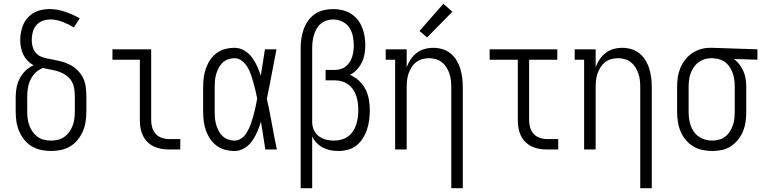

<svg xmlns="http://www.w3.org/2000/svg" viewBox="-20 -791 4040 1016"><path d="M250 8Q224 8 197.5 2.5Q171 -3 148.5 -16.5Q126 -30 109 -51Q92 -72 81.5 -96.5Q71 -121 67 -147.5Q63 -174 63 -200V-278Q63 -303 68 -328.5Q73 -354 85 -377Q97 -400 116 -418Q135 -436 158 -446Q140 -455 126 -469.5Q112 -484 103.5 -501.5Q95 -519 91 -539Q87 -559 87 -579Q87 -600 91 -621Q95 -642 103.5 -661.5Q112 -681 126.5 -697Q141 -713 159.5 -723.5Q178 -734 199 -738.5Q220 -743 241 -743Q283 -743 324 -729Q365 -715 402 -694L371 -646Q342 -663 310.5 -675.5Q279 -688 246 -688Q225 -688 205 -680.5Q185 -673 172 -657.5Q159 -642 153.5 -621.5Q148 -601 148 -580Q148 -567 150.5 -553.5Q153 -540 158.5 -528Q164 -516 174 -506.5Q184 -497 196.5 -491.5Q209 -486 222 -483Q235 -480 248 -478H249Q275 -473 300 -467Q325 -461 348 -449.5Q371 -438 390 -419.5Q409 -401 420 -378Q431 -355 434 -329Q437 -303 437 -278V-200Q437 -174 433 -147.5Q429 -121 418.5 -96.5Q408 -72 391 -51Q374 -30 351.5 -16.5Q329 -3 302.5 2.5Q276 8 250 8ZM250 -47Q269 -47 287.5 -51.5Q306 -56 321 -67Q336 -78 347 -93.5Q358 -109 364.5 -126.5Q371 -144 373.5 -162.5Q376 -181 376 -200V-278Q376 -299 373 -320.5Q370 -342 359 -361Q348 -380 330 -392.5Q312 -405 291.5 -412Q271 -419 250 -422.5Q229 -426 207 -431Q185 -423 168 -406.5Q151 -390 141 -368.5Q131 -347 127.5 -324Q124 -301 124 -278V-200Q124 -181 126.5 -162.5Q129 -144 135.5 -126.5Q142 -109 153 -93.5Q164 -78 179 -67Q194 -56 212.5 -51.5Q231 -47 250 -47Z M874 0Q854 0 833 -3.5Q812 -7 793.5 -16Q775 -25 760 -40Q745 -55 736 -74Q727 -93 723.5 -113.5Q720 -134 720 -155V-475H575V-530H780V-155Q780 -135 785.5 -116Q791 -97 804 -82.5Q817 -68 836 -61.5Q855 -55 874 -55H934V0Z M1221 8Q1196 8 1171.5 1.5Q1147 -5 1126.5 -20Q1106 -35 1092 -56Q1078 -77 1069.5 -101Q1061 -125 1058 -150Q1055 -175 1055 -200V-330Q1055 -355 1058 -380Q1061 -405 1069.5 -429Q1078 -453 1092 -474Q1106 -495 1126.5 -510Q1147 -525 1171.5 -531.5Q1196 -538 1221 -538Q1249 -538 1273 -523.5Q1297 -509 1313 -487.5Q1329 -466 1340.5 -441Q1352 -416 1360 -390Q1366 -425 1371 -460Q1376 -495 1382 -530H1443Q1430 -465 1418 -399.5Q1406 -334 1392 -269Q1407 -202 1419 -134.5Q1431 -67 1445 0H1384Q1378 -37 1372.5 -73.5Q1367 -110 1361 -147Q1355 -129 1348.5 -111.5Q1342 -94 1333.5 -77.5Q1325 -61 1314.5 -45.5Q1304 -30 1289.5 -18Q1275 -6 1257.5 1Q1240 8 1221 8ZM1221 -47Q1238 -47 1253 -56Q1268 -65 1278 -78.5Q1288 -92 1295.5 -107.5Q1303 -123 1308.5 -138.5Q1314 -154 1318.5 -170.5Q1323 -187 1327 -203Q1331 -219 1334.5 -235.5Q1338 -252 1341 -269Q1337 -290 1332 -311.5Q1327 -333 1321 -354Q1315 -375 1308 -395.5Q1301 -416 1290 -435Q1279 -454 1261 -468.5Q1243 -483 1221 -483Q1204 -483 1187 -477Q1170 -471 1157.5 -459Q1145 -447 1137 -431.5Q1129 -416 1124 -399Q1119 -382 1117.5 -364.5Q1116 -347 1116 -330V-200Q1116 -183 1117.5 -165.5Q1119 -148 1124 -131Q1129 -114 1137 -98.5Q1145 -83 1157.5 -71Q1170 -59 1187 -53Q1204 -47 1221 -47Z M1571 205V-535Q1571 -561 1574.5 -586Q1578 -611 1586.5 -635Q1595 -659 1610 -680.5Q1625 -702 1646 -716.5Q1667 -731 1692 -737Q1717 -743 1743 -743Q1767 -743 1791 -737.5Q1815 -732 1835.5 -719.5Q1856 -707 1871.5 -688Q1887 -669 1896 -646.5Q1905 -624 1909 -600Q1913 -576 1913 -552Q1913 -528 1909 -505Q1905 -482 1895 -461Q1885 -440 1868.5 -422.5Q1852 -405 1832 -395Q1858 -384 1879.5 -364Q1901 -344 1914 -318.5Q1927 -293 1932 -264Q1937 -235 1937 -207Q1937 -181 1933.5 -155.5Q1930 -130 1922 -105.5Q1914 -81 1900 -59Q1886 -37 1866 -21Q1846 -5 1820.5 1.5Q1795 8 1770 8Q1749 8 1728.5 4Q1708 0 1689.5 -9.5Q1671 -19 1656 -34.5Q1641 -50 1632 -69V205ZM1747 -47Q1766 -47 1785.5 -52Q1805 -57 1821 -68.5Q1837 -80 1848 -96.5Q1859 -113 1865 -132Q1871 -151 1873.5 -170.5Q1876 -190 1876 -209Q1876 -228 1873.5 -247Q1871 -266 1865 -284Q1859 -302 1848 -318Q1837 -334 1821.5 -345Q1806 -356 1787.5 -361Q1769 -366 1750 -366H1703V-421H1750Q1766 -421 1781 -425Q1796 -429 1808.5 -438.5Q1821 -448 1829.5 -461Q1838 -474 1843 -489Q1848 -504 1850 -519.5Q1852 -535 1852 -551Q1852 -575 1847 -600Q1842 -625 1828 -645.5Q1814 -666 1791 -677Q1768 -688 1743 -688Q1725 -688 1708 -682.5Q1691 -677 1677.5 -665.5Q1664 -654 1655 -638Q1646 -622 1641 -605Q1636 -588 1634 -570.5Q1632 -553 1632 -535V-146V-141Q1633 -120 1642 -101Q1651 -82 1668 -69.5Q1685 -57 1705.5 -52Q1726 -47 1747 -47Z M2368 205V-330Q2368 -348 2366 -366.5Q2364 -385 2358 -402Q2352 -419 2342.5 -434.5Q2333 -450 2318.5 -461.5Q2304 -473 2286 -478Q2268 -483 2250 -483Q2232 -483 2214 -478Q2196 -473 2181.5 -461.5Q2167 -450 2157.5 -434.5Q2148 -419 2142 -402Q2136 -385 2134 -366.5Q2132 -348 2132 -330V0H2071V-475H2021V-530H2132V-435Q2140 -457 2153 -476.5Q2166 -496 2184.5 -510.5Q2203 -525 2226 -531.5Q2249 -538 2273 -538Q2297 -538 2321 -531Q2345 -524 2364 -508.5Q2383 -493 2396 -471.5Q2409 -450 2416 -426.5Q2423 -403 2426 -379Q2429 -355 2429 -330V205ZM2240 -593 2200 -627 2326 -771 2374 -729Z M2874 0Q2854 0 2833 -3.5Q2812 -7 2793.5 -16Q2775 -25 2760 -40Q2745 -55 2736 -74Q2727 -93 2723.5 -113.5Q2720 -134 2720 -155V-475H2571V-530H2929V-475H2780V-155Q2780 -135 2785.5 -116Q2791 -97 2804 -82.5Q2817 -68 2836 -61.5Q2855 -55 2874 -55H2934V0Z M3368 205V-330Q3368 -348 3366 -366.5Q3364 -385 3358 -402Q3352 -419 3342.5 -434.5Q3333 -450 3318.5 -461.5Q3304 -473 3286 -478Q3268 -483 3250 -483Q3232 -483 3214 -478Q3196 -473 3181.5 -461.5Q3167 -450 3157.5 -434.5Q3148 -419 3142 -402Q3136 -385 3134 -366.5Q3132 -348 3132 -330V0H3071V-475H3021V-530H3132V-435Q3140 -457 3153 -476.5Q3166 -496 3184.5 -510.5Q3203 -525 3226 -531.5Q3249 -538 3273 -538Q3297 -538 3321 -531Q3345 -524 3364 -508.5Q3383 -493 3396 -471.5Q3409 -450 3416 -426.5Q3423 -403 3426 -379Q3429 -355 3429 -330V205Z M3749 8Q3723 8 3696.5 2.5Q3670 -3 3647.5 -17Q3625 -31 3608 -51.5Q3591 -72 3581 -96.5Q3571 -121 3567 -147.5Q3563 -174 3563 -200V-330Q3563 -355 3566.5 -380.5Q3570 -406 3579.5 -429.5Q3589 -453 3604.5 -473.5Q3620 -494 3641 -508.5Q3662 -523 3686.5 -530.5Q3711 -538 3737 -538Q3740 -538 3743.5 -538Q3747 -538 3750 -538L3988 -530V-475L3863 -479Q3880 -467 3893 -449.5Q3906 -432 3914.5 -412.5Q3923 -393 3926 -372Q3929 -351 3929 -330V-200Q3929 -174 3925.5 -148Q3922 -122 3912.5 -98Q3903 -74 3886.5 -53Q3870 -32 3848.5 -17.5Q3827 -3 3801 2.5Q3775 8 3749 8ZM3749 -47Q3767 -47 3785 -52Q3803 -57 3817.5 -68Q3832 -79 3842 -95Q3852 -111 3858 -128Q3864 -145 3866 -163.5Q3868 -182 3868 -200V-330Q3868 -347 3866 -364.5Q3864 -382 3859 -398.5Q3854 -415 3845 -430.5Q3836 -446 3823 -457.5Q3810 -469 3793.5 -475Q3777 -481 3760 -482L3750 -483Q3748 -483 3746 -483Q3744 -483 3741 -483Q3723 -483 3706 -477Q3689 -471 3674.5 -460Q3660 -449 3650 -433.5Q3640 -418 3634 -401Q3628 -384 3626 -366Q3624 -348 3624 -330V-200Q3624 -181 3626.5 -162.5Q3629 -144 3635 -126.5Q3641 -109 3652 -93.5Q3663 -78 3678.5 -67.5Q3694 -57 3712 -52Q3730 -47 3749 -47Z"/></svg>

Font: Iosevka Slab Light
Style: Regular
Weight: 300
Monospace: yes
Designer: Belleve Invis
Foundry: Belleve Invis
Version: Version 11.1.0; ttfautohint (v1.8.3)